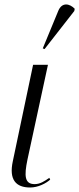

<svg xmlns="http://www.w3.org/2000/svg" viewBox="-20 -824 352 853"><path d="M178 -606 310 -775 312 -785C289 -809 255 -815 239 -776L170 -609ZM114 9C149 9 184 -9 203 -26L199 -34C178 -19 158 -6 134 -6C89 -6 87 -43 102 -115L193 -536H127L37 -108C19 -25 51 9 114 9Z"/></svg>

Font: Noto Serif Display Light
Style: Italic
Weight: 300
Italic angle: -12°
Designer: Monotype Design Team
Foundry: Monotype Imaging Inc.
Version: Version 2.009